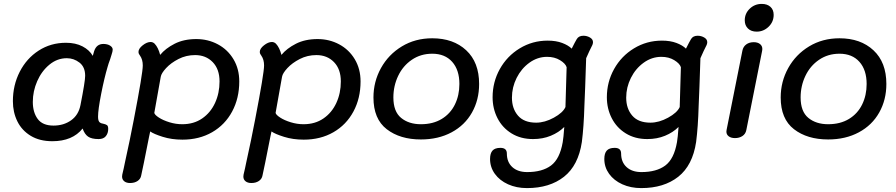

<svg xmlns="http://www.w3.org/2000/svg" viewBox="-20 -713 4585 983"><path d="M534 -53Q534 -31 522 -16Q510 -1 485 -1Q449 -1 431 -13.5Q413 -26 403 -55Q351 10 248 10Q183 10 137.5 -17.5Q92 -45 69 -91.5Q46 -138 46 -195Q46 -277 81 -345.5Q116 -414 178 -454Q240 -494 318 -494Q367 -494 402.5 -475.5Q438 -457 455 -427L462 -451Q474 -488 509 -488Q530 -488 543.5 -479.5Q557 -471 557 -459Q557 -450 551 -432.5Q545 -415 544 -410Q535 -386 531 -371Q514 -314 498 -232.5Q482 -151 482 -116Q482 -98 487.5 -90Q493 -82 507 -80Q521 -77 527.5 -72.5Q534 -68 534 -53ZM392 -175Q416 -297 416 -325Q416 -370 387 -392.5Q358 -415 322 -415Q273 -415 233 -382Q193 -349 170.5 -297.5Q148 -246 148 -191Q148 -138 173 -104Q198 -70 254 -70Q306 -70 344 -97Q382 -124 392 -175Z M1205 -296Q1205 -210 1168.5 -142Q1132 -74 1066 -36Q1000 2 914 2Q859 2 813 -12.5Q767 -27 749 -40L743 -12Q711 151 703 185Q700 203 684.5 213.5Q669 224 646 224Q627 224 616 215Q605 206 605 191Q605 184 606 181Q610 163 613.5 148.5Q617 134 619 122Q646 0 665 -100Q711 -338 711 -378Q711 -408 697 -428Q696 -430 692.5 -435Q689 -440 689 -447Q689 -464 710.5 -481Q732 -498 751 -498Q763 -498 772 -489Q790 -470 800 -432Q827 -465 874 -489Q921 -513 985 -513Q1045 -513 1095.5 -486Q1146 -459 1175.5 -409.5Q1205 -360 1205 -296ZM1104 -296Q1104 -359 1069 -395Q1034 -431 979 -431Q933 -431 894 -411Q855 -391 830.5 -364.5Q806 -338 803 -320L770 -135Q772 -125 793.5 -111Q815 -97 847.5 -87Q880 -77 913 -77Q972 -77 1015 -106.5Q1058 -136 1081 -186Q1104 -236 1104 -296Z M1826 -296Q1826 -210 1789.5 -142Q1753 -74 1687 -36Q1621 2 1535 2Q1480 2 1434 -12.5Q1388 -27 1370 -40L1364 -12Q1332 151 1324 185Q1321 203 1305.5 213.5Q1290 224 1267 224Q1248 224 1237 215Q1226 206 1226 191Q1226 184 1227 181Q1231 163 1234.5 148.5Q1238 134 1240 122Q1267 0 1286 -100Q1332 -338 1332 -378Q1332 -408 1318 -428Q1317 -430 1313.5 -435Q1310 -440 1310 -447Q1310 -464 1331.5 -481Q1353 -498 1372 -498Q1384 -498 1393 -489Q1411 -470 1421 -432Q1448 -465 1495 -489Q1542 -513 1606 -513Q1666 -513 1716.5 -486Q1767 -459 1796.5 -409.5Q1826 -360 1826 -296ZM1725 -296Q1725 -359 1690 -395Q1655 -431 1600 -431Q1554 -431 1515 -411Q1476 -391 1451.5 -364.5Q1427 -338 1424 -320L1391 -135Q1393 -125 1414.5 -111Q1436 -97 1468.5 -87Q1501 -77 1534 -77Q1593 -77 1636 -106.5Q1679 -136 1702 -186Q1725 -236 1725 -296Z M1892 -214Q1892 -295 1930.5 -364.5Q1969 -434 2037.5 -475.5Q2106 -517 2193 -517Q2301 -517 2367 -455.5Q2433 -394 2433 -283Q2433 -202 2396.5 -137Q2360 -72 2292 -35.5Q2224 1 2135 1Q2028 1 1960 -51.5Q1892 -104 1892 -214ZM2332 -283Q2332 -355 2295 -396.5Q2258 -438 2193 -438Q2134 -438 2088.5 -407Q2043 -376 2018.5 -324.5Q1994 -273 1994 -214Q1994 -142 2033.5 -109.5Q2073 -77 2135 -77Q2197 -77 2241.5 -104Q2286 -131 2309 -178Q2332 -225 2332 -283Z M3016 -497Q3016 -491 3013 -483Q2998 -454 2981 -415L2976 -268Q2974 -235 2972 -171Q2969 -64 2959 14Q2941 134 2867.5 192Q2794 250 2678 250Q2624 250 2581 230.5Q2538 211 2513.5 177Q2489 143 2489 101Q2489 72 2501.5 58Q2514 44 2542 44Q2575 44 2575 73Q2575 117 2603 142.5Q2631 168 2679 168Q2756 168 2801 134.5Q2846 101 2861 15Q2865 -7 2869 -63Q2841 -35 2800 -18Q2759 -1 2709 -1Q2646 -1 2599 -30Q2552 -59 2527 -108Q2502 -157 2502 -215Q2502 -293 2539 -359.5Q2576 -426 2641 -465.5Q2706 -505 2784 -505Q2827 -505 2858.5 -493Q2890 -481 2907 -464Q2925 -500 2933 -513Q2943 -530 2967 -530Q2985 -530 3000.5 -521Q3016 -512 3016 -497ZM2875 -165 2881 -369Q2875 -388 2847 -405Q2819 -422 2781 -422Q2732 -422 2690.5 -392Q2649 -362 2625 -314Q2601 -266 2601 -213Q2601 -157 2632 -121Q2663 -85 2725 -85Q2769 -85 2815.5 -110.5Q2862 -136 2875 -165Z M3601 -497Q3601 -491 3598 -483Q3583 -454 3566 -415L3561 -268Q3559 -235 3557 -171Q3554 -64 3544 14Q3526 134 3452.5 192Q3379 250 3263 250Q3209 250 3166 230.5Q3123 211 3098.5 177Q3074 143 3074 101Q3074 72 3086.5 58Q3099 44 3127 44Q3160 44 3160 73Q3160 117 3188 142.5Q3216 168 3264 168Q3341 168 3386 134.5Q3431 101 3446 15Q3450 -7 3454 -63Q3426 -35 3385 -18Q3344 -1 3294 -1Q3231 -1 3184 -30Q3137 -59 3112 -108Q3087 -157 3087 -215Q3087 -293 3124 -359.5Q3161 -426 3226 -465.5Q3291 -505 3369 -505Q3412 -505 3443.5 -493Q3475 -481 3492 -464Q3510 -500 3518 -513Q3528 -530 3552 -530Q3570 -530 3585.5 -521Q3601 -512 3601 -497ZM3460 -165 3466 -369Q3460 -388 3432 -405Q3404 -422 3366 -422Q3317 -422 3275.5 -392Q3234 -362 3210 -314Q3186 -266 3186 -213Q3186 -157 3217 -121Q3248 -85 3310 -85Q3354 -85 3400.5 -110.5Q3447 -136 3460 -165Z M3793 -609Q3793 -644 3818.5 -668.5Q3844 -693 3880 -693Q3908 -693 3924.5 -678Q3941 -663 3941 -637Q3941 -601 3915 -576Q3889 -551 3854 -551Q3826 -551 3809.5 -567Q3793 -583 3793 -609ZM3699 -39Q3699 -45 3700 -48L3781 -454Q3785 -474 3800.5 -485.5Q3816 -497 3839 -497Q3859 -497 3871 -487.5Q3883 -478 3883 -462Q3883 -456 3882 -453L3801 -47Q3797 -27 3781 -16.5Q3765 -6 3743 -6Q3723 -6 3711 -15Q3699 -24 3699 -39Z M3977 -214Q3977 -295 4015.5 -364.5Q4054 -434 4122.5 -475.5Q4191 -517 4278 -517Q4386 -517 4452 -455.5Q4518 -394 4518 -283Q4518 -202 4481.5 -137Q4445 -72 4377 -35.5Q4309 1 4220 1Q4113 1 4045 -51.5Q3977 -104 3977 -214ZM4417 -283Q4417 -355 4380 -396.5Q4343 -438 4278 -438Q4219 -438 4173.5 -407Q4128 -376 4103.5 -324.5Q4079 -273 4079 -214Q4079 -142 4118.5 -109.5Q4158 -77 4220 -77Q4282 -77 4326.5 -104Q4371 -131 4394 -178Q4417 -225 4417 -283Z"/></svg>

Font: Mali Medium
Style: Italic
Weight: 500
Italic angle: -10°
Version: Version 1.000; ttfautohint (v1.6)